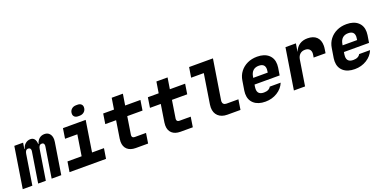

<svg xmlns="http://www.w3.org/2000/svg" viewBox="-15 -1588 4829 2422"><g transform="rotate(-20 2399.0 -377.5)"><path d="M585 -453Q585 -438 582 -420L515 0H386L450 -403Q452 -417 452 -421Q452 -458 419 -458Q380 -458 372 -403L308 0H205L269 -403Q271 -415 271 -420Q271 -439 262 -448.5Q253 -458 236 -458Q199 -458 191 -403L127 0H-2L85 -550H203L190 -470H196Q206 -511 236 -535.5Q266 -560 304 -560Q338 -560 356.5 -536Q375 -512 376 -470H382Q393 -512 422 -536Q451 -560 492 -560Q535 -560 560 -531Q585 -502 585 -453Z M970 -625Q940 -625 922.5 -640.5Q905 -656 905 -682Q905 -719 929.5 -742Q954 -765 992 -765H1012Q1042 -765 1059.5 -749.5Q1077 -734 1077 -708Q1077 -671 1052 -648Q1027 -625 989 -625ZM1116 0H626L648 -136H838L882 -415H717L738 -550H1043L978 -136H1138Z M1516 0Q1443 0 1402.5 -37Q1362 -74 1362 -141Q1362 -159 1365 -180L1402 -415H1257L1278 -550H1423L1447 -700H1597L1573 -550H1778L1757 -415H1552L1515 -180Q1514 -176 1514 -169Q1514 -135 1552 -135H1702L1681 0Z M2116 0Q2043 0 2002.5 -37Q1962 -74 1962 -141Q1962 -159 1965 -180L2002 -415H1857L1878 -550H2023L2047 -700H2197L2173 -550H2378L2357 -415H2152L2115 -180Q2114 -176 2114 -169Q2114 -135 2152 -135H2302L2281 0Z M2746 0Q2668 0 2623.5 -42Q2579 -84 2579 -156Q2579 -176 2582 -195L2645 -595H2475L2497 -730H2817L2732 -195Q2731 -191 2731 -183Q2731 -161 2744.5 -148Q2758 -135 2782 -135H2942L2921 0Z M3553 -381Q3553 -361 3550 -340L3534 -240H3197L3192 -210Q3190 -200 3190 -182Q3190 -105 3276 -105Q3311 -105 3334.5 -117Q3358 -129 3368 -150H3515Q3486 -78 3415 -34Q3344 10 3255 10Q3157 10 3101.5 -38.5Q3046 -87 3046 -170Q3046 -189 3049 -210L3070 -340Q3080 -406 3118 -455.5Q3156 -505 3214.5 -532.5Q3273 -560 3346 -560Q3443 -560 3498 -511.5Q3553 -463 3553 -381ZM3210 -325H3405L3407 -340Q3410 -355 3410 -369Q3410 -445 3327 -445Q3279 -445 3250 -418Q3221 -391 3213 -340Z M4186 -402Q4186 -380 4181 -350L4174 -305H4014L4020 -340Q4022 -354 4022 -361Q4022 -396 4001.5 -415.5Q3981 -435 3944 -435Q3902 -435 3875.5 -410Q3849 -385 3842 -340L3788 0H3638L3725 -550H3865L3848 -445H3850Q3872 -502 3916 -531Q3960 -560 4022 -560Q4101 -560 4143.5 -519Q4186 -478 4186 -402Z M4753 -381Q4753 -361 4750 -340L4734 -240H4397L4392 -210Q4390 -200 4390 -182Q4390 -105 4476 -105Q4511 -105 4534.5 -117Q4558 -129 4568 -150H4715Q4686 -78 4615 -34Q4544 10 4455 10Q4357 10 4301.5 -38.5Q4246 -87 4246 -170Q4246 -189 4249 -210L4270 -340Q4280 -406 4318 -455.5Q4356 -505 4414.5 -532.5Q4473 -560 4546 -560Q4643 -560 4698 -511.5Q4753 -463 4753 -381ZM4410 -325H4605L4607 -340Q4610 -355 4610 -369Q4610 -445 4527 -445Q4479 -445 4450 -418Q4421 -391 4413 -340Z"/></g></svg>

Font: JetBrains Mono Extra Bold
Style: Italic
Weight: 800
Italic angle: -9°
Monospace: yes
Designer: Philipp Nurullin, Konstantin Bulenkov
Foundry: JetBrains
Version: 2.002